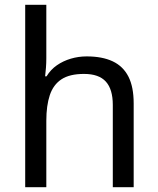

<svg xmlns="http://www.w3.org/2000/svg" viewBox="-20 -780 658 800"><path d="M173 -537Q173 -518 171.5 -498Q170 -478 168 -462H174Q191 -490 217 -508Q243 -526 275 -535.5Q307 -545 341 -545Q406 -545 449.5 -524.5Q493 -504 515 -461Q537 -418 537 -349V0H450V-343Q450 -408 421 -440Q392 -472 330 -472Q270 -472 236 -449.5Q202 -427 187.5 -383.5Q173 -340 173 -277V0H85V-760H173Z"/></svg>

Font: ukannada25
Style: Book
Weight: 400
Designer: Jelle Bosma - Monotype Design Team
Foundry: Monotype Imaging Inc.
Version: Version 2.003